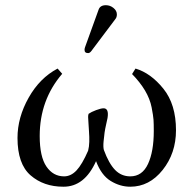

<svg xmlns="http://www.w3.org/2000/svg" viewBox="-20 -704 730 734"><path d="M384.8 -684.1Q400.9 -684.1 413.8 -673.6Q426.8 -663.1 426.8 -648.9Q426.8 -637.7 420.9 -630.9L329.1 -508.8Q323.2 -501 316.9 -501Q302.7 -501 303.2 -514.2Q303.2 -518.1 305.2 -523.9L356.9 -667Q362.8 -684.1 384.8 -684.1ZM652.8 -206.1Q652.8 -118.2 601.8 -54.2Q550.8 9.8 478 9.8Q439 9.8 403.1 -12.2Q367.2 -34.2 347.2 -87.9Q303.2 10.3 222.2 9.8Q147 9.8 96.9 -33.7Q46.9 -77.1 46.9 -176.8Q46.9 -254.9 89.4 -330.3Q131.8 -405.8 200.2 -441.9L217.8 -421.9Q131.8 -321.8 131.8 -184.1Q131.8 -105 157.5 -67.4Q183.1 -29.8 225.1 -29.8Q251 -29.8 272.5 -52.5Q293.9 -75.2 316.9 -127.9Q320.8 -143.1 321.3 -161.6Q321.8 -180.2 320.3 -200.2Q318.8 -220.2 318.8 -224.1Q318.8 -229 317.9 -239Q316.9 -249 316.9 -256.6Q316.9 -264.2 318.8 -269Q328.6 -275.9 347.4 -283Q366.2 -290 376 -290Q397 -290 391.1 -252.9Q390.1 -248 386 -229.5Q381.8 -210.9 379.9 -198Q377.9 -185.1 376 -163.6Q374 -142.1 377 -130.9Q396 -79.1 419.9 -54.4Q443.8 -29.8 478 -29.8Q523.9 -29.8 545.9 -77.4Q567.9 -125 567.9 -203.1Q567.9 -231 566.9 -246.1Q565.9 -261.2 559.6 -293.7Q553.2 -326.2 534.2 -358.2Q515.1 -390.1 484.9 -420.9L498 -441.9Q556.2 -424.8 604.5 -365Q652.8 -305.2 652.8 -206.1Z"/></svg>

Font: Biolilbert
Style: Regular
Weight: 400
Designer: Philipp H. Poll
Foundry: Philipp H. Poll
Version: Version 1.1.0